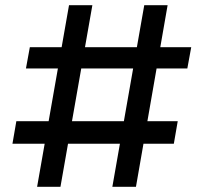

<svg xmlns="http://www.w3.org/2000/svg" viewBox="-20 -720 787 740"><path d="M123 0 246 -700H336L213 0ZM28 -166 43 -253H665L650 -166ZM413 0 536 -700H626L504 0ZM80 -456 95 -538H717L702 -456Z"/></svg>

Font: SUSE Medium
Style: Regular
Weight: 500
Designer: Rene Bieder
Foundry: SUSE
Version: Version 1.000